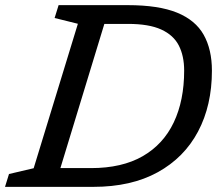

<svg xmlns="http://www.w3.org/2000/svg" viewBox="-40 -727 871 747"><path d="M263 -634.5 172.5 -657 188 -707H457.5Q577 -707 648.8 -677.8Q720.5 -648.5 752.5 -591.5Q784.5 -534.5 784.5 -452Q784.5 -317 730.5 -215.2Q676.5 -113.5 573.5 -56.8Q470.5 0 323 0H-20.5L-5 -50L91 -72.5ZM314 -73Q434.5 -73 515 -119.2Q595.5 -165.5 636 -250.8Q676.5 -336 676.5 -452.5Q676.5 -509 655.8 -549.8Q635 -590.5 587.2 -612.2Q539.5 -634 458 -634H366L195 -73Z"/></svg>

Font: Newsreader Caption
Style: Italic
Weight: 400
Italic angle: -17°
Designer: Hugues Gentile
Foundry: Production Type
Version: Version 1.001